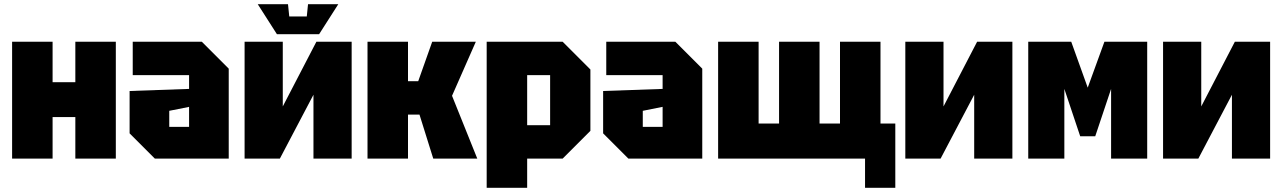

<svg xmlns="http://www.w3.org/2000/svg" viewBox="-20 -760 6144 920"><path d="M38 0V-560H232V-366H341V-560H535V0H341V-199H232V0Z M601 -121V-324L886 -334V-400H616V-560H947L1076 -431V0H722ZM791 -229V-152H886V-248Z M1665 0H1482V-306L1321 0H1152V-560H1335V-250L1496 -560H1665ZM1456 -740H1601L1509 -596H1307L1215 -740H1360L1366 -681H1450Z M1741 0V-560H1935V-371H1984L2051 -560H2260L2146 -301L2267 0H2056L1990 -211H1935V0Z M2312 140V-560H2676L2809 -427V-133L2676 0H2506V140ZM2616 -400H2506V-160H2616Z M2870 -121V-324L3155 -334V-400H2885V-560H3216L3345 -431V0H2991ZM3060 -229V-152H3155V-248Z M3907 -560V-168H4005V-560H4199V-168H4270V140H4125V0H3421V-560H3615V-168H3713V-560Z M4831 0H4648V-306L4487 0H4318V-560H4501V-250L4662 -560H4831Z M4907 0V-560H5113L5192 -340L5272 -560H5477V0H5304V-334L5228 -107H5156L5080 -334V0Z M6066 0H5883V-306L5722 0H5553V-560H5736V-250L5897 -560H6066Z"/></svg>

Font: Tektur SemiCondensed ExtraBold
Style: Regular
Weight: 800
Width: 4
Designer: Adam Jagosz
Foundry: Adam Jagosz
Version: Version 1.005;gftools[0.9.30]